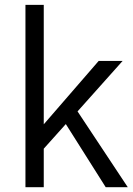

<svg xmlns="http://www.w3.org/2000/svg" viewBox="-20 -779 552 799"><path d="M85.9 0V-758.8H162.1V-261.7L390.6 -525.4H490.2L302.7 -315.4L511.7 0H419.9L253.9 -262.7L162.1 -160.2V0Z"/></svg>

Font: Batunionen A1
Style: Regular
Weight: 400
Designer: HanYang I&C Co.,Ltd.
Foundry: HanYang I&C Co.,Ltd.
Version: Version 2.50; ttfautohint (v1.6)